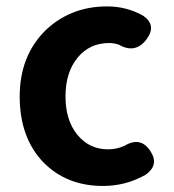

<svg xmlns="http://www.w3.org/2000/svg" viewBox="-20 -581 555 614"><path d="M309.6 13.7Q193.4 13.7 119.1 -61.5Q43 -140.6 43 -272.5Q43 -403.3 127 -485.4Q207 -560.5 322.3 -560.5Q385.7 -560.5 438.5 -530.3Q481.4 -500 449.2 -456.1Q413.1 -407.2 359.4 -438.5Q342.8 -443.4 329.1 -443.4Q266.6 -443.4 228 -396.5Q189.5 -349.6 189.5 -272.5Q189.5 -196.3 227.5 -149.9Q265.6 -103.5 325.2 -103.5Q354.5 -103.5 378.9 -115.2Q431.6 -146.5 462.9 -94.7Q488.3 -52.7 446.3 -22.5Q382.8 13.7 309.6 13.7Z"/></svg>

Font: Bpmf GenSen Rounded B
Style: B
Weight: 700
Foundry: But Ko
Version: Version 1.320